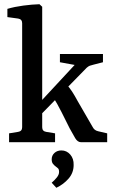

<svg xmlns="http://www.w3.org/2000/svg" viewBox="-20 -674 538 910"><path d="M23 0V-42L66 -49Q85 -52 85 -71V-564Q85 -583 66 -586L15 -593V-632Q49 -642 90.5 -647.5Q132 -653 167 -654L180 -642V-71Q180 -52 199 -49L241 -42V0ZM364 0Q348 0 336.5 -19Q325 -38 310 -66L272 -142Q261 -163 251 -181.5Q241 -200 229 -215L293 -277Q310 -258 322 -239.5Q334 -221 348 -195L418 -74Q423 -64 429.5 -59Q436 -54 445 -52L488 -42V0ZM166 -123 160 -179 354 -388 357 -362 264 -379V-418H468V-379L425 -368Q412 -365 405.5 -362.5Q399 -360 391 -353ZM329 108Q329 145 305 172.5Q281 200 247 216L225 192Q238 181 249 167.5Q260 154 260 141Q260 128 254.5 123.5Q249 119 244 115Q237 110 231 102.5Q225 95 225 81Q225 63 238 51Q251 39 271 39Q296 39 313 58.5Q330 78 329 108Z"/></svg>

Font: Yrsa Medium
Style: Regular
Weight: 500
Designer: Anna Giedrys (Yrsa+Rasa design), David Brezina (Yrsa art-direction, Rasa art-direction, design)
Foundry: Rosetta Type Foundry
Version: Version 2.004